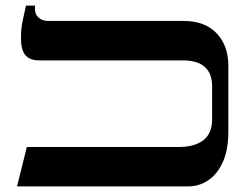

<svg xmlns="http://www.w3.org/2000/svg" viewBox="-20 -667 896 687"><path d="M41 0 76 -141H617Q677 -141 708 -165.5Q739 -190 739 -240V-358Q739 -392 725.5 -412.5Q712 -433 689 -442Q666 -451 636 -451H119Q87 -451 71 -469.5Q55 -488 55 -531Q55 -549 56.5 -563.5Q58 -578 62 -597Q66 -616 73 -647H105V-637Q105 -615 118.5 -603.5Q132 -592 153 -592H638Q713 -592 755 -548Q797 -504 797 -432V-196Q797 -130 777 -86.5Q757 -43 724.5 -21.5Q692 0 653 0Z"/></svg>

Font: Noto Serif Hebrew SemiBold
Style: Regular
Weight: 600
Version: Version 2.003